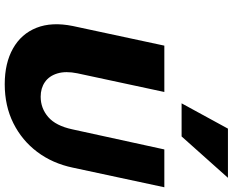

<svg xmlns="http://www.w3.org/2000/svg" viewBox="-106 -861 984 812"><g transform="rotate(90 386.0 -455.0)"><path d="M336 17Q247 17 185 -18Q123 -53 97.5 -117.5Q72 -182 90 -271L173 -658H369L290 -290Q280 -241 290.5 -206Q301 -171 327 -153Q353 -135 389 -135Q438 -135 475 -167Q512 -199 527 -269L612 -658H772L689 -271Q671 -185 622.5 -120.5Q574 -56 501 -19.5Q428 17 336 17ZM417 -731 524 -927H732L557 -731Z"/></g></svg>

Font: Ysabeau Office Black
Style: Italic
Weight: 900
Italic angle: -12°
Designer: Christian Thalmann (Catharsis Fonts)
Version: Version 2.001;gftools[0.9.30]; featfreeze: tnum,lnum,ss02